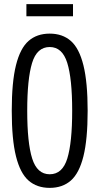

<svg xmlns="http://www.w3.org/2000/svg" viewBox="-20 -901 482 931"><path d="M37 -364Q37 -503 57.5 -585Q78 -667 118.5 -702.5Q159 -738 221 -738Q283 -738 323.5 -702.5Q364 -667 384.5 -584.5Q405 -502 405 -364Q405 -225 384.5 -143Q364 -61 323.5 -25.5Q283 10 221 10Q159 10 118.5 -25.5Q78 -61 57.5 -143Q37 -225 37 -364ZM330 -364Q330 -520 306 -596.5Q282 -673 221 -673Q159 -673 135.5 -595.5Q112 -518 112 -364Q112 -209 136 -132.5Q160 -56 221 -56Q283 -56 306.5 -133Q330 -210 330 -364ZM108 -881H334V-822H108Z"/></svg>

Font: Mona Sans Condensed
Style: Regular
Weight: 400
Width: 3
Designer: Deni Anggara
Foundry: GitHub
Version: Version 2.000